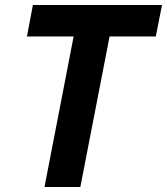

<svg xmlns="http://www.w3.org/2000/svg" viewBox="-20 -749 669 769"><path d="M158.2 0H301.8L418.9 -603H604L628.9 -729H111.8L87.9 -603H274.9Z"/></svg>

Font: Hack
Style: Bold Oblique
Weight: 700
Italic angle: -12°
Monospace: yes
Designer: Christopher Simpkins
Foundry: Christopher Simpkins
Version: Version 2.010